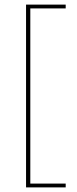

<svg xmlns="http://www.w3.org/2000/svg" viewBox="-20 -695 335 833"><path d="M93 118V-675H265V-658.5H111.5V101.5H265V118Z"/></svg>

Font: Anek Latin Medium Thin
Style: Regular
Weight: 250
Version: Version 1.003